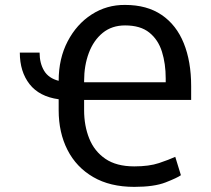

<svg xmlns="http://www.w3.org/2000/svg" viewBox="-20 -740 847 772"><path d="M519.9 11.4Q422.6 11.4 354.8 -28.1Q286.9 -67.5 251.4 -137.1Q215.9 -206.7 215.9 -296.9V-340.9Q138.1 -351.6 98.9 -401.6Q59.7 -451.7 59.7 -528.4H139.2Q139.2 -485.8 157.3 -455.6Q175.4 -425.4 215.9 -415.1Q215.9 -504.6 252 -573.7Q288 -642.8 348.5 -681.8Q409.1 -720.9 483 -720.2Q571 -720.2 630.1 -679.9Q689.3 -639.6 718.9 -566.2Q748.6 -492.9 748.6 -393.5V-338.1H318.2V-296.9Q318.2 -234.4 338.8 -183.1Q359.4 -131.7 403.8 -101.4Q448.2 -71 519.9 -71Q579.5 -71 619.3 -84.3Q659.1 -97.7 684.7 -109.4L707.4 -35.5Q692.5 -24.9 646.1 -6.7Q599.8 11.4 519.9 11.4ZM318.2 -414.8V-409.1H646.3V-424.7Q646.3 -483.7 631.2 -532Q616.1 -580.3 580.4 -609Q544.7 -637.8 483 -637.8Q429.7 -637.8 392.9 -607.8Q356.2 -577.8 337.2 -527.2Q318.2 -476.6 318.2 -414.8Z"/></svg>

Font: Interface
Style: Regular
Weight: 400
Designer: Rasmus Andersson
Foundry: rsms
Version: Version 1.8